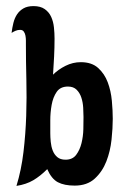

<svg xmlns="http://www.w3.org/2000/svg" viewBox="-20 -607 397 630"><path d="M90 -587Q113 -587 127 -577Q141 -567 148 -551.5Q155 -536 157 -517Q159 -498 159 -480Q159 -451 157.5 -421Q156 -391 154 -362Q171 -379 195 -391Q219 -403 245 -403Q281 -403 302 -384Q323 -365 333.5 -337Q344 -309 347 -276.5Q350 -244 350 -217Q350 -187 346 -149Q342 -111 329 -77.5Q316 -44 291 -21Q266 2 225 2Q191 2 170 -9Q149 -20 135 -52Q112 -29 89 -15.5Q66 -2 34 3Q50 -49 57 -108Q64 -167 66 -227Q68 -287 66.5 -347Q65 -407 65 -461Q65 -466 65 -474Q65 -482 63.5 -490Q62 -498 58 -503.5Q54 -509 46 -509Q38 -509 31 -506Q24 -503 18 -499Q20 -516 24 -532Q28 -548 36 -560Q44 -572 57 -579.5Q70 -587 90 -587ZM145 -170Q145 -157 146.5 -141.5Q148 -126 153 -113Q158 -100 168 -91.5Q178 -83 195 -83Q218 -83 230 -99Q242 -115 247.5 -137.5Q253 -160 253.5 -183.5Q254 -207 254 -223Q254 -236 253 -253.5Q252 -271 247 -286.5Q242 -302 231.5 -312.5Q221 -323 203 -323Q178 -323 166 -305.5Q154 -288 149.5 -263Q145 -238 145 -212Q145 -186 145 -170Z"/></svg>

Font: Gloria
Style: Regular
Weight: 400
Designer: Peter Wiegel
Foundry: Peter Wiegel
Version: Version 1.000